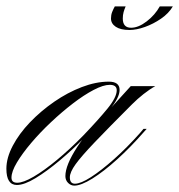

<svg xmlns="http://www.w3.org/2000/svg" viewBox="-76 -573 562 602"><path d="M-23 7Q-56 7 -56 -44Q-56 -78 -36 -116Q-16 -154 18 -189.5Q52 -225 94 -254Q136 -283 180.5 -300Q225 -317 265 -317Q299 -317 299 -291Q299 -267 268 -229.5Q237 -192 190 -143Q153 -105 112 -70.5Q71 -36 35.5 -14.5Q0 7 -23 7ZM-22 0Q-3 0 29.5 -19Q62 -38 102.5 -71.5Q143 -105 185 -148Q232 -197 261 -232.5Q290 -268 290 -290Q290 -307 268 -307Q248 -307 217.5 -291Q187 -275 152.5 -248.5Q118 -222 84 -190Q50 -158 22 -125Q-6 -92 -23 -63.5Q-40 -35 -40 -16Q-40 0 -22 0ZM384 -169 375 -159Q334 -112 291.5 -73.5Q249 -35 213.5 -13Q178 9 157 9Q146 9 137.5 0.5Q129 -8 129 -21Q129 -55 166 -112Q203 -169 269 -237H274L334 -303H411Q393 -293 374 -278Q355 -263 338 -246Q264 -172 221.5 -127.5Q179 -83 161 -58Q143 -33 143 -17Q143 3 159 3Q177 3 209 -17.5Q241 -38 281.5 -74Q322 -110 363 -156L374 -169ZM425 -553H466Q453 -531 429 -514.5Q405 -498 378.5 -488.5Q352 -479 330 -479Q302 -479 287 -489Q272 -499 272 -515Q272 -526 275.5 -535Q279 -544 284 -553H318Q314 -544 311.5 -535Q309 -526 309 -515Q309 -486 335 -486Q358 -486 384 -506Q410 -526 425 -553Z"/></svg>

Font: Ballet
Style: Regular
Weight: 400
Designer: Maximiliano R. Sproviero
Foundry: Omnibus-Type
Version: Version 1.100